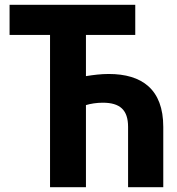

<svg xmlns="http://www.w3.org/2000/svg" viewBox="-20 -782 740 802"><path d="M434 -473C402 -473 370 -469 339 -464V-636H545V-762H339H20V-636H189V0H339V-343C358 -349 385 -353 409 -353C481 -353 515 -323 515 -252V0H662V-252C662 -409 573 -473 434 -473Z"/></svg>

Font: Kawkab Mono
Style: Bold
Weight: 700
Monospace: yes
Designer: Abdullah Arif
Foundry: Abdullah Arif
Version: Version 1.000;PS 000.500;hotconv 1.0.88;makeotf.lib2.5.64775